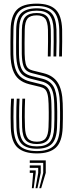

<svg xmlns="http://www.w3.org/2000/svg" viewBox="-20 -827 398 1044"><path d="M180.5 7.2Q111.5 7.2 76.4 -23.8Q41.2 -54.8 38.8 -133.2Q38 -159.2 37.8 -186.5Q37.5 -213.8 38.2 -240.4Q39 -267 40.5 -290.5H55.8Q54.5 -266.2 53.8 -241.9Q53 -217.5 53.1 -190.9Q53.2 -164.2 54.2 -133.8Q56.5 -63 87 -34.2Q117.5 -5.5 180.5 -5.5Q243.2 -5.5 273.1 -34.8Q303 -64 305.2 -133.8Q306.2 -156.8 306.5 -175.6Q306.8 -194.5 306.6 -215.2Q306.5 -236 305.8 -264.5Q303.8 -335.5 281.4 -369.1Q259 -402.8 213.2 -414.2L154.5 -429.2Q136 -433.8 124 -443.4Q112 -453 105.8 -473.9Q99.5 -494.8 98.5 -533.5Q98 -558.5 98.4 -595.2Q98.8 -632 99 -666.2Q100 -716.8 119 -736.5Q138 -756.2 179.8 -756.2Q219.5 -756.2 237 -735.8Q254.5 -715.2 256.2 -665.2Q257 -642 256.8 -602Q256.5 -562 255.2 -519.8H240Q241 -562.8 241.2 -602.4Q241.5 -642 240.8 -664.5Q239.5 -709.8 225.1 -726.6Q210.8 -743.5 179.8 -743.5Q144 -743.5 129.6 -726Q115.2 -708.5 114.5 -665.2Q114 -626.2 113.6 -592.9Q113.2 -559.5 114 -534Q114.8 -499.8 119.4 -481.5Q124 -463.2 133.5 -455.2Q143 -447.2 158.2 -443.5L216.8 -429Q269.5 -416 294.1 -377.6Q318.8 -339.2 321 -265.2Q321.8 -242.2 321.9 -222.9Q322 -203.5 321.9 -182.5Q321.8 -161.5 320.8 -133Q317.8 -56 283.8 -24.4Q249.8 7.2 180.5 7.2ZM180.5 -18.2Q125.5 -18.2 98.6 -43.9Q71.8 -69.5 69.5 -134.2Q68.8 -161.5 68.6 -188.9Q68.5 -216.2 69.1 -242.1Q69.8 -268 71 -290.5H86.2Q85 -268.2 84.4 -244.8Q83.8 -221.2 83.9 -194.4Q84 -167.5 85 -134.2Q87 -77.8 109.2 -54.4Q131.5 -31 180.5 -31Q229.2 -31 250.9 -54.9Q272.5 -78.8 274.5 -134.5Q275.5 -159.2 275.8 -178Q276 -196.8 275.9 -216.5Q275.8 -236.2 275 -263.2Q274 -304.5 266.2 -328.9Q258.5 -353.2 243.6 -366Q228.8 -378.8 206 -384.2L146.8 -399Q120.5 -405.5 103.4 -419.6Q86.2 -433.8 77.6 -460.9Q69 -488 67.8 -532.8Q67.5 -550 67.5 -574.1Q67.5 -598.2 67.8 -623.1Q68 -648 68.2 -667Q69.5 -731.5 96.8 -756.6Q124 -781.8 179.8 -781.8Q235 -781.8 259.9 -755.2Q284.8 -728.8 287 -666.2Q287.8 -643.2 287.5 -602.5Q287.2 -561.8 286 -519.8H270.8Q271.8 -559.5 272 -600.6Q272.2 -641.8 271.5 -666Q269.5 -722 248.5 -745.5Q227.5 -769 179.8 -769Q130.8 -769 107.8 -746.6Q84.8 -724.2 83.8 -666.8Q83.2 -635 82.9 -597.6Q82.5 -560.2 83.2 -533Q84.2 -491.5 91.5 -467.4Q98.8 -443.2 113.4 -431.4Q128 -419.5 150.5 -413.8L209.5 -399.2Q250.8 -389.2 269.6 -358.9Q288.5 -328.5 290.2 -264Q291 -240.5 291.2 -221Q291.5 -201.5 291.1 -181.2Q290.8 -161 290 -134.2Q287.8 -72.5 262.5 -45.4Q237.2 -18.2 180.5 -18.2ZM180.5 -43.8Q139 -43.8 120.5 -64.2Q102 -84.8 100.2 -135.2Q99.5 -164.8 99.4 -191Q99.2 -217.2 99.9 -241.8Q100.5 -266.2 101.5 -290.5H116.5Q115.5 -263.8 114.9 -239.9Q114.2 -216 114.5 -191Q114.8 -166 115.8 -135.8Q117 -93.5 131.2 -75Q145.5 -56.5 180.5 -56.5Q213.5 -56.5 228 -74.6Q242.5 -92.8 243.8 -136.2Q244.8 -162 245 -180.5Q245.2 -199 245.1 -217.6Q245 -236.2 244.2 -262.5Q243.2 -297.5 238.1 -316.1Q233 -334.8 223.4 -342.9Q213.8 -351 198.8 -354.5L139 -369Q105.5 -377.5 83.2 -396Q61 -414.5 49.6 -447.4Q38.2 -480.2 37 -531.8Q36.2 -561.5 36.8 -597.9Q37.2 -634.2 37.8 -668.2Q39.5 -740.5 71.5 -773.9Q103.5 -807.2 179.8 -807.2Q248.2 -807.2 281.6 -775.9Q315 -744.5 317.8 -667.5Q318.2 -645.5 318.1 -603Q318 -560.5 316.8 -519.8H301.5Q302.5 -561.8 302.8 -602.8Q303 -643.8 302.2 -666.8Q300 -736.8 270.9 -765.6Q241.8 -794.5 179.8 -794.5Q113.2 -794.5 84 -765.2Q54.8 -736 53.2 -667.5Q52.5 -629.5 52.1 -595.9Q51.8 -562.2 52.5 -532Q53.8 -484.2 63.6 -454.4Q73.5 -424.5 93.2 -408Q113 -391.5 143 -384L202.5 -369.2Q220.8 -365 233 -355Q245.2 -345 251.9 -323.5Q258.5 -302 259.5 -262.8Q260.2 -237.8 260.4 -219Q260.5 -200.2 260.2 -181.2Q260 -162.2 259.2 -135.8Q257.5 -86 239.5 -64.9Q221.5 -43.8 180.5 -43.8ZM193.5 196.5 215 113V58.5H141.8V45H228.8V113L203.8 196.5ZM153.2 196.5 160.5 113H141.8V99.5H174.2V113L163.2 196.5ZM173.2 196.5 187.8 113V85.8H141.8V72.2H201.5V113L183.5 196.5Z"/></svg>

Font: Big Shoulders Inline Display Thin Medium
Style: Regular
Weight: 500
Version: Version 2.002